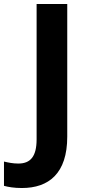

<svg xmlns="http://www.w3.org/2000/svg" viewBox="-99 -734 440 965"><path d="M11 211C146 211 239 138 239 -47V-714H85V-34C85 53 54 88 -7 88C-34 88 -58 83 -79 78V200C-57 206 -28 211 11 211Z"/></svg>

Font: Noto Sans Lao UI
Style: Bold
Weight: 700
Designer: Monotype Design Team
Foundry: Monotype Imaging Inc.
Version: Version 2.000